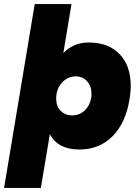

<svg xmlns="http://www.w3.org/2000/svg" viewBox="-50 -720 677 940"><path d="M120 -700H300L260 -460Q310 -512 384 -512Q481 -512 535.5 -455Q590 -398 590 -300Q590 -268 584 -233Q565 -117 500.5 -52.5Q436 12 339 12Q234 12 194 -63L150 200H-30ZM304 -155Q339 -155 364.5 -179Q390 -203 397 -243Q398 -249 398 -260Q398 -298 376.5 -322Q355 -346 321 -346Q281 -346 253 -315Q225 -284 225 -237Q225 -200 247 -177.5Q269 -155 304 -155Z"/></svg>

Font: Oak Sans Black
Style: Italic
Weight: 900
Italic angle: -9.5°
Foundry: Erik Kennedy, Walven
Version: Version 1.000